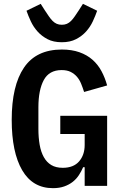

<svg xmlns="http://www.w3.org/2000/svg" viewBox="-20 -968 640 1000"><path d="M421 -97H413Q404 -76 391 -56Q378 -36 359 -21Q340 -6 314.5 3Q289 12 256 12Q150 12 95.5 -81.5Q41 -175 41 -344Q41 -522 105 -616Q169 -710 302 -710Q354 -710 393.5 -696Q433 -682 461.5 -657Q490 -632 508.5 -597.5Q527 -563 538 -523L418 -489Q411 -511 402.5 -532Q394 -553 380.5 -568.5Q367 -584 348 -593.5Q329 -603 301 -603Q236 -603 208 -551Q180 -499 180 -409V-297Q180 -252 186.5 -214.5Q193 -177 208 -150Q223 -123 247 -108.5Q271 -94 307 -94Q363 -94 392 -127.5Q421 -161 421 -213V-270H294V-365H538V0H421ZM302 -748Q258 -748 227.5 -764Q197 -780 175.5 -804Q154 -828 140.5 -857Q127 -886 118 -912L192 -948L213 -915Q225 -897 234.5 -883Q244 -869 254 -859Q264 -849 275.5 -844Q287 -839 302 -839Q317 -839 328.5 -844Q340 -849 350 -859Q360 -869 369.5 -883Q379 -897 391 -915L412 -948L486 -912Q477 -886 463.5 -857Q450 -828 428.5 -804Q407 -780 376 -764Q345 -748 302 -748Z"/></svg>

Font: IBM Plex Mono SemiBold
Style: Regular
Weight: 600
Monospace: yes
Designer: Mike Abbink, Paul van der Laan, Pieter van Rosmalen
Foundry: Bold Monday
Version: Version 2.3